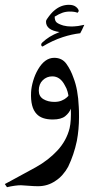

<svg xmlns="http://www.w3.org/2000/svg" viewBox="-40 -543 408 797"><path d="M287 -99Q288 -87 288 -57Q288 -6 279 42Q267 99 243 149Q234 166 220 182Q206 198 190 208Q158 230 118 230Q101 230 77 228Q55 226 47 226Q24 226 -11 234L-20 221Q-4 213 8 206Q88 163 109 151Q161 122 198.5 81.5Q236 41 249 -11Q256 -42 254 -92Q248 -75 231 -61Q214 -47 179 -47Q133 -47 112 -70Q86 -97 89 -160Q90 -181 97.5 -207Q105 -233 118 -255Q146 -303 185 -303Q218 -303 236 -277.5Q254 -252 265 -220Q284 -172 287 -99ZM177 -226Q154 -226 137.5 -210Q121 -194 121 -167Q121 -143 140 -131.5Q159 -120 186 -120Q203 -120 216 -125.5Q229 -131 235.5 -137Q242 -143 244 -145Q244 -149 240.5 -162.5Q237 -176 229 -189Q210 -226 177 -226ZM293 -405Q258 -401 221 -389Q178 -375 137 -350Q134 -350 132.5 -352.5Q131 -355 131 -358Q131 -362 135 -366Q150 -380 166 -390Q182 -400 207 -410Q151 -418 151 -453Q151 -459 155 -464Q172 -489 186 -500Q213 -523 246 -523Q265 -523 275.5 -514.5Q286 -506 287 -497L282 -490Q270 -495 250 -495Q233 -495 219 -490Q205 -485 187 -474Q187 -457 195 -450Q203 -443 223 -437Q238 -433 257 -433Q266 -433 284 -435L310 -440Q299 -415 293 -405Z"/></svg>

Font: Mirza
Style: Regular
Weight: 400
Designer: Arabic design by Kourosh Beigpour, Latin design by Eduardo Tunni, engineering by Lasse Fister
Version: Version 1.0010g